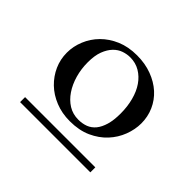

<svg xmlns="http://www.w3.org/2000/svg" viewBox="-81 -592 438 438"><g transform="rotate(45 138.0 -373.0)"><path d="M255.4 -401.9Q255.4 -382.3 247.8 -362.3Q240.2 -342.3 225.3 -326.2Q210.4 -310.1 188.2 -300Q166 -290 136.2 -290Q110.8 -290 89.6 -298.6Q68.4 -307.1 53.2 -321.8Q38.1 -336.4 29.5 -355.5Q21 -374.5 21 -396Q21 -416.5 29.1 -436Q37.1 -455.6 52.2 -470.9Q67.4 -486.3 89.1 -495.6Q110.8 -504.9 138.7 -504.9Q165 -504.9 186.5 -496.8Q208 -488.8 223.4 -474.9Q238.8 -460.9 247.1 -442.1Q255.4 -423.3 255.4 -401.9ZM25.4 -240.7V-256.8H252V-240.7ZM206.1 -384.3Q206.1 -406.7 200.9 -426.3Q195.8 -445.8 186 -460Q176.3 -474.1 162.4 -482.4Q148.4 -490.7 130.9 -490.7Q120.6 -490.7 109.9 -487.1Q99.1 -483.4 90.3 -474.4Q81.5 -465.3 75.9 -450.7Q70.3 -436 70.3 -414.1Q70.3 -392.6 75.9 -373Q81.5 -353.5 91.6 -338.6Q101.6 -323.7 115.7 -314.9Q129.9 -306.2 147.5 -306.2Q160.6 -306.2 171.4 -310.3Q182.1 -314.5 189.7 -323.7Q197.3 -333 201.7 -347.9Q206.1 -362.8 206.1 -384.3Z"/></g></svg>

Font: Scheherazade Rohingya
Style: Regular
Weight: 400
Designer: SIL International
Foundry: SIL International
Version: Version 2.000 (build 440/429)